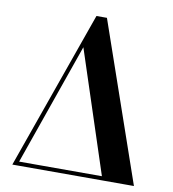

<svg xmlns="http://www.w3.org/2000/svg" viewBox="-85 -838 821 912"><g transform="rotate(10 326.0 -382.0)"><path d="M35.5 0 306.5 -764.5H357L622 0H470.5L271 -607.5L58 0ZM49 0V-19.5H570.5V0Z"/></g></svg>

Font: Bodoni Moda 11pt SemiBold
Style: Regular
Weight: 600
Designer: Owen Earl
Foundry: indestructible type
Version: Version 2.004